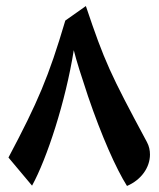

<svg xmlns="http://www.w3.org/2000/svg" viewBox="-20 -751 525 635"><path d="M86 -137C135 -226 197 -415 224 -585C233 -549 249 -499 271 -433C316 -301 364 -193 400 -136C447 -156 476 -197 476 -240C476 -254 473 -268 466 -281C344 -508 326 -547 264 -731L196 -683C141 -497 105 -413 8 -230Z"/></svg>

Font: Noto Naskh Arabic UI
Style: Bold
Weight: 700
Designer: Monotype Design Team, David Williams, Mohamad Dakak and Nizar Qandah
Foundry: Monotype Imaging Inc.
Version: Version 2.016